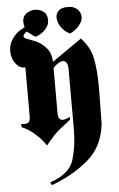

<svg xmlns="http://www.w3.org/2000/svg" viewBox="-62 -751 635 1021"><g transform="rotate(-5 256.0 -240.5)"><path d="M236 -425 394 -535Q441 -487 454 -425Q467 -363 467 -278V-226Q467 -199 466 -170Q466 -149 465.5 -125.5Q465 -102 465 -78Q453 46 369.5 116.5Q286 187 173 228L165 213Q272 177 293.5 102.5Q315 28 315 -54V-378Q315 -400 308 -412Q301 -424 288 -424Q278 -424 265 -416.5Q252 -409 236 -393V-150Q236 -129 243 -121Q250 -113 261 -113Q269 -113 279 -116.5Q289 -120 299 -125V-110Q276 -92 244 -67Q212 -42 165 16Q161 9 156 2.5Q151 -4 146 -11Q126 -35 98.5 -57.5Q71 -80 39 -93V-110Q44 -109 48 -109H56Q69 -108 78 -115Q87 -122 87 -149V-409L86 -408H83Q55 -407 34.5 -435.5Q14 -464 14 -501Q14 -508 15 -514.5Q16 -521 17 -528Q24 -554 44 -579Q64 -604 102 -621Q99 -629 98 -636Q97 -643 97 -650Q97 -679 117.5 -693.5Q138 -708 163 -709Q188 -709 208.5 -694.5Q229 -680 229 -650V-644Q229 -642 228.5 -640.5Q228 -639 228 -637Q228 -631 223.5 -621.5Q219 -612 211 -602Q202 -591 188.5 -581.5Q175 -572 157 -566Q149 -569 143 -573Q137 -577 132 -581Q130 -582 128.5 -584Q127 -586 125 -587Q121 -590 117.5 -592.5Q114 -595 110 -597Q100 -590 96 -584Q92 -578 91 -574Q91 -569 96 -565Q101 -561 109 -558Q119 -554 133.5 -549Q148 -544 164 -536Q189 -523 211 -497.5Q233 -472 236 -425ZM339 -567Q317 -577 302 -594.5Q287 -612 280 -630Q278 -637 276.5 -644Q275 -651 275 -657Q275 -678 289.5 -693Q304 -708 336 -708H346Q372 -708 390 -691Q408 -674 408 -650Q408 -642 405.5 -633Q403 -624 397 -615Q389 -602 375 -589.5Q361 -577 339 -566Z"/></g></svg>

Font: Fette UNZ Fraktur
Style: Regular
Weight: 900
Foundry: UNZ1 Extensions by Catfonts.de
Version: Version 0.000 2012 initial release